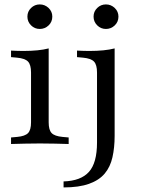

<svg xmlns="http://www.w3.org/2000/svg" viewBox="-20 -639 639 852"><path d="M117.7 -206.5V-316.9Q117.7 -351.6 104.4 -365.7Q91.1 -379.8 55.6 -383.1L29 -385.5V-414.5Q45.2 -413.7 58.1 -413.3Q71 -412.9 84.7 -412.9Q117.7 -412.9 146 -415.7Q174.2 -418.5 196 -424.2V-414.5V-206.5ZM157.3 -2.4Q119.4 -2.4 89.9 -1.6Q60.5 -0.8 29 0V-29L56.5 -31.5Q91.1 -34.7 104.4 -48.4Q117.7 -62.1 117.7 -96V-206.5H196V-96Q196 -62.1 209.3 -48.4Q222.6 -34.7 257.3 -31.5L284.7 -29V0Q253.2 -0.8 223.8 -1.6Q194.4 -2.4 157.3 -2.4ZM156.5 -510.5Q133.9 -510.5 117.7 -526.6Q101.6 -542.7 101.6 -565.3Q101.6 -587.9 117.7 -603.6Q133.9 -619.4 156.5 -619.4Q179 -619.4 195.6 -603.6Q212.1 -587.9 212.1 -565.3Q212.1 -541.9 195.6 -526.2Q179 -510.5 156.5 -510.5ZM410.5 -206.5V-316.9Q410.5 -351.6 397.2 -365.7Q383.9 -379.8 348.4 -383.1L321.8 -385.5V-414.5Q337.9 -413.7 350.8 -413.3Q363.7 -412.9 377.4 -412.9Q410.5 -412.9 438.7 -415.7Q466.9 -418.5 488.7 -424.2V-414.5V-206.5ZM262.1 192.7V166.1Q338.7 163.7 374.6 123.8Q410.5 83.9 410.5 -6.5V-206.5H488.7V-36.3Q488.7 16.1 479 58.9Q469.4 101.6 444.8 131Q420.2 160.5 375.4 176.6Q330.6 192.7 262.1 192.7ZM450 -510.5Q427.4 -510.5 411.3 -526.6Q395.2 -542.7 395.2 -565.3Q395.2 -587.9 411.3 -603.6Q427.4 -619.4 450 -619.4Q472.6 -619.4 489.1 -603.6Q505.6 -587.9 505.6 -565.3Q505.6 -541.9 489.1 -526.2Q472.6 -510.5 450 -510.5Z"/></svg>

Font: Playfair 5pt SemiExpanded Light
Style: Regular
Weight: 400
Version: Version 2.203